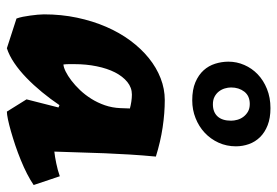

<svg xmlns="http://www.w3.org/2000/svg" viewBox="-146 -658 818 567"><g transform="rotate(90 263.5 -375.0)"><path d="M291 -141.1Q272.9 -114.3 252.4 -89.4Q231.9 -64.5 210.4 -43.7Q189 -22.9 166.7 -7.8Q144.5 7.3 123 14.2L35.2 -14.2Q32.2 -22.5 30 -33.2Q27.8 -43.9 26.4 -55.2Q24.9 -66.4 23.9 -76.9Q22.9 -87.4 22.9 -95.2Q22.9 -146.5 32.7 -192.9Q42.5 -239.3 59.6 -278.8Q76.7 -318.4 100.3 -350.3Q124 -382.3 152.1 -405Q180.2 -427.7 211.7 -439.9Q243.2 -452.1 275.9 -452.1Q314.5 -452.1 356.7 -445.8Q398.9 -439.5 442.9 -425.8Q439 -384.8 436.8 -347.9Q434.6 -311 433.1 -275.1Q431.6 -239.3 430.7 -202.9Q429.7 -166.5 428.2 -126Q442.4 -127.4 462.6 -131.6Q482.9 -135.7 501 -142.1L526.9 -64.9Q512.7 -55.2 493.7 -45.4Q474.6 -35.6 453.1 -26.9Q431.6 -18.1 409.7 -10.7Q387.7 -3.4 368.2 2.2Q348.6 7.8 333.3 11Q317.9 14.2 310.1 14.2L273.9 -43.9L297.9 -138.2ZM300.8 -349.1Q292 -351.6 280.8 -353.3Q269.5 -355 259.8 -355Q239.3 -355 222.7 -341.6Q206.1 -328.1 194.3 -305.2Q182.6 -282.2 176.3 -251.2Q169.9 -220.2 169.9 -185.1Q169.9 -177.2 169.9 -169.2Q169.9 -161.1 170.9 -152.8Q179.2 -153.3 191.7 -159.4Q204.1 -165.5 218.3 -176.3Q232.4 -187 246.6 -201.9Q260.7 -216.8 272.2 -235.1Q283.7 -253.4 291.3 -275.1Q298.8 -296.9 299.8 -320.8ZM287.6 -703.1Q263.7 -703.1 251.2 -687Q238.8 -670.9 238.8 -647.9Q238.8 -638.7 241.7 -629.2Q244.6 -619.6 250.7 -611.8Q256.8 -604 266.1 -599.1Q275.4 -594.2 288.6 -594.2Q311.5 -594.2 324.2 -607.9Q336.9 -621.6 336.9 -647.9Q336.9 -656.7 334.2 -666.5Q331.5 -676.3 325.4 -684.3Q319.3 -692.4 310.1 -697.8Q300.8 -703.1 287.6 -703.1ZM162.6 -640.1Q162.6 -664.6 172.4 -687Q182.1 -709.5 200 -726.6Q217.8 -743.7 243.2 -753.9Q268.6 -764.2 299.8 -764.2Q329.1 -764.2 350.3 -755.9Q371.6 -747.6 385.5 -733.4Q399.4 -719.2 406 -700.7Q412.6 -682.1 412.6 -662.1Q412.6 -634.8 401.9 -611.1Q391.1 -587.4 372.6 -570.1Q354 -552.7 329.3 -543Q304.7 -533.2 276.9 -533.2Q245.1 -533.2 223.4 -542.5Q201.7 -551.8 188.2 -566.7Q174.8 -581.5 168.7 -600.8Q162.6 -620.1 162.6 -640.1Z"/></g></svg>

Font: Simonetta
Style: Black Italic
Weight: 900
Italic angle: -2°
Designer: Gayaneh Bagdasaryan
Foundry: Brownfox
Version: Version 1.002